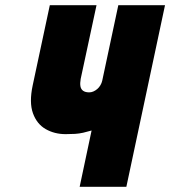

<svg xmlns="http://www.w3.org/2000/svg" viewBox="-20 -720 656 740"><path d="M616 -700H436L374 -409Q372 -400 367 -391.5Q362 -383 355 -377Q348 -371 340 -367.5Q332 -364 324 -364Q309 -364 300.5 -370Q292 -376 290 -387.5Q288 -399 291 -416L352 -700H172L106 -391Q92 -325 107 -283.5Q122 -242 156 -222.5Q190 -203 233 -203Q253 -203 269 -204Q285 -205 300.5 -208.5Q316 -212 333 -217L287 0H467Z"/></svg>

Font: Advent Pro Black
Style: Italic
Weight: 900
Italic angle: -12°
Version: Version 3.000